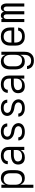

<svg xmlns="http://www.w3.org/2000/svg" viewBox="1798 -2380 804 4440"><g transform="rotate(-90 2200.0 -160.0)"><path d="M77 210V-530H148V-436Q157 -460 172 -480.5Q187 -501 207.5 -515.5Q228 -530 253 -536Q278 -542 303 -542Q330 -542 356.5 -535.5Q383 -529 405 -514Q427 -499 443 -477Q459 -455 468.5 -430Q478 -405 481.5 -378.5Q485 -352 485 -325V-205Q485 -178 481.5 -151.5Q478 -125 468.5 -100Q459 -75 443 -53Q427 -31 405 -16Q383 -1 356.5 5.5Q330 12 303 12Q278 12 253 6Q228 0 207.5 -14.5Q187 -29 172 -49.5Q157 -70 148 -94V210ZM276 -52Q296 -52 315 -56.5Q334 -61 351 -71Q368 -81 380.5 -96Q393 -111 400.5 -129Q408 -147 411 -166.5Q414 -186 414 -205V-325Q414 -344 411 -363.5Q408 -383 400.5 -401Q393 -419 380.5 -434Q368 -449 351 -459Q334 -469 315 -473.5Q296 -478 276 -478Q257 -478 238.5 -473.5Q220 -469 204.5 -458.5Q189 -448 177.5 -432.5Q166 -417 159.5 -399.5Q153 -382 150.5 -363Q148 -344 148 -325V-205Q148 -186 150.5 -167Q153 -148 159.5 -130.5Q166 -113 177.5 -97.5Q189 -82 204.5 -71.5Q220 -61 238.5 -56.5Q257 -52 276 -52Z M778 12Q746 12 714.5 3.5Q683 -5 659.5 -27Q636 -49 625.5 -80Q615 -111 615 -143Q615 -169 623 -195.5Q631 -222 648.5 -242Q666 -262 689.5 -275Q713 -288 739 -295.5Q765 -303 791.5 -305.5Q818 -308 845 -308H952V-355Q952 -372 948.5 -388.5Q945 -405 937 -420Q929 -435 916.5 -446.5Q904 -458 888.5 -465Q873 -472 856 -475Q839 -478 822 -478Q800 -478 777.5 -473.5Q755 -469 736.5 -457Q718 -445 706 -425Q694 -405 694 -382H623Q623 -406 630.5 -429.5Q638 -453 652 -472Q666 -491 686 -505Q706 -519 728.5 -527.5Q751 -536 774.5 -539Q798 -542 822 -542Q848 -542 874 -538Q900 -534 924 -523.5Q948 -513 967.5 -495.5Q987 -478 1000 -455Q1013 -432 1018 -406.5Q1023 -381 1023 -355V0H952V-89Q941 -65 922.5 -45Q904 -25 880.5 -12Q857 1 830.5 6.5Q804 12 778 12ZM804 -52Q832 -52 860 -59.5Q888 -67 909.5 -84.5Q931 -102 941.5 -129Q952 -156 952 -184V-244H845Q828 -244 810.5 -243Q793 -242 776 -238Q759 -234 743 -227.5Q727 -221 713.5 -210.5Q700 -200 693 -183.5Q686 -167 686 -150Q686 -128 695.5 -107.5Q705 -87 722 -74Q739 -61 760.5 -56.5Q782 -52 804 -52Z M1373 12Q1349 12 1326 9.5Q1303 7 1281 -0.5Q1259 -8 1239 -20.5Q1219 -33 1204 -51Q1189 -69 1181 -91Q1173 -113 1173 -137V-139H1244V-138Q1244 -116 1257 -97.5Q1270 -79 1289 -69Q1308 -59 1329.5 -55.5Q1351 -52 1373 -52Q1387 -52 1401.5 -53.5Q1416 -55 1430 -58.5Q1444 -62 1457 -68.5Q1470 -75 1480 -85Q1490 -95 1496 -108.5Q1502 -122 1502 -136Q1502 -155 1492.5 -171.5Q1483 -188 1468 -199.5Q1453 -211 1435.5 -216.5Q1418 -222 1399.5 -225.5Q1381 -229 1362.5 -232Q1344 -235 1326.5 -240Q1309 -245 1292 -252.5Q1275 -260 1259.5 -270.5Q1244 -281 1231 -294Q1218 -307 1208.5 -323Q1199 -339 1194 -357.5Q1189 -376 1189 -394Q1189 -416 1196 -438Q1203 -460 1216.5 -478Q1230 -496 1249 -508.5Q1268 -521 1289 -528.5Q1310 -536 1332.5 -539Q1355 -542 1377 -542Q1400 -542 1422 -539.5Q1444 -537 1465 -529.5Q1486 -522 1505 -509.5Q1524 -497 1537.5 -479Q1551 -461 1558 -439.5Q1565 -418 1565 -396V-394H1494V-395Q1494 -415 1483 -432.5Q1472 -450 1454.5 -460.5Q1437 -471 1417 -474.5Q1397 -478 1377 -478Q1357 -478 1337 -474.5Q1317 -471 1299.5 -460.5Q1282 -450 1271 -432Q1260 -414 1260 -394Q1260 -376 1269 -359Q1278 -342 1293 -331Q1308 -320 1326 -314Q1344 -308 1362 -304.5Q1380 -301 1398.5 -298Q1417 -295 1435 -290Q1453 -285 1470 -277.5Q1487 -270 1502.5 -260Q1518 -250 1531 -236.5Q1544 -223 1553.5 -207Q1563 -191 1568 -173Q1573 -155 1573 -136Q1573 -113 1565 -90.5Q1557 -68 1542 -50Q1527 -32 1507 -20Q1487 -8 1465 -0.5Q1443 7 1419.5 9.5Q1396 12 1373 12Z M1923 12Q1899 12 1876 9.5Q1853 7 1831 -0.5Q1809 -8 1789 -20.5Q1769 -33 1754 -51Q1739 -69 1731 -91Q1723 -113 1723 -137V-139H1794V-138Q1794 -116 1807 -97.5Q1820 -79 1839 -69Q1858 -59 1879.5 -55.5Q1901 -52 1923 -52Q1937 -52 1951.5 -53.5Q1966 -55 1980 -58.5Q1994 -62 2007 -68.5Q2020 -75 2030 -85Q2040 -95 2046 -108.5Q2052 -122 2052 -136Q2052 -155 2042.5 -171.5Q2033 -188 2018 -199.5Q2003 -211 1985.5 -216.5Q1968 -222 1949.5 -225.5Q1931 -229 1912.5 -232Q1894 -235 1876.5 -240Q1859 -245 1842 -252.5Q1825 -260 1809.5 -270.5Q1794 -281 1781 -294Q1768 -307 1758.5 -323Q1749 -339 1744 -357.5Q1739 -376 1739 -394Q1739 -416 1746 -438Q1753 -460 1766.5 -478Q1780 -496 1799 -508.5Q1818 -521 1839 -528.5Q1860 -536 1882.5 -539Q1905 -542 1927 -542Q1950 -542 1972 -539.5Q1994 -537 2015 -529.5Q2036 -522 2055 -509.5Q2074 -497 2087.5 -479Q2101 -461 2108 -439.5Q2115 -418 2115 -396V-394H2044V-395Q2044 -415 2033 -432.5Q2022 -450 2004.5 -460.5Q1987 -471 1967 -474.5Q1947 -478 1927 -478Q1907 -478 1887 -474.5Q1867 -471 1849.5 -460.5Q1832 -450 1821 -432Q1810 -414 1810 -394Q1810 -376 1819 -359Q1828 -342 1843 -331Q1858 -320 1876 -314Q1894 -308 1912 -304.5Q1930 -301 1948.5 -298Q1967 -295 1985 -290Q2003 -285 2020 -277.5Q2037 -270 2052.5 -260Q2068 -250 2081 -236.5Q2094 -223 2103.5 -207Q2113 -191 2118 -173Q2123 -155 2123 -136Q2123 -113 2115 -90.5Q2107 -68 2092 -50Q2077 -32 2057 -20Q2037 -8 2015 -0.5Q1993 7 1969.5 9.5Q1946 12 1923 12Z M2428 12Q2396 12 2364.5 3.5Q2333 -5 2309.5 -27Q2286 -49 2275.5 -80Q2265 -111 2265 -143Q2265 -169 2273 -195.5Q2281 -222 2298.5 -242Q2316 -262 2339.5 -275Q2363 -288 2389 -295.5Q2415 -303 2441.5 -305.5Q2468 -308 2495 -308H2602V-355Q2602 -372 2598.5 -388.5Q2595 -405 2587 -420Q2579 -435 2566.5 -446.5Q2554 -458 2538.5 -465Q2523 -472 2506 -475Q2489 -478 2472 -478Q2450 -478 2427.5 -473.5Q2405 -469 2386.5 -457Q2368 -445 2356 -425Q2344 -405 2344 -382H2273Q2273 -406 2280.5 -429.5Q2288 -453 2302 -472Q2316 -491 2336 -505Q2356 -519 2378.5 -527.5Q2401 -536 2424.5 -539Q2448 -542 2472 -542Q2498 -542 2524 -538Q2550 -534 2574 -523.5Q2598 -513 2617.5 -495.5Q2637 -478 2650 -455Q2663 -432 2668 -406.5Q2673 -381 2673 -355V0H2602V-89Q2591 -65 2572.5 -45Q2554 -25 2530.5 -12Q2507 1 2480.5 6.5Q2454 12 2428 12ZM2454 -52Q2482 -52 2510 -59.5Q2538 -67 2559.5 -84.5Q2581 -102 2591.5 -129Q2602 -156 2602 -184V-244H2495Q2478 -244 2460.5 -243Q2443 -242 2426 -238Q2409 -234 2393 -227.5Q2377 -221 2363.5 -210.5Q2350 -200 2343 -183.5Q2336 -167 2336 -150Q2336 -128 2345.5 -107.5Q2355 -87 2372 -74Q2389 -61 2410.5 -56.5Q2432 -52 2454 -52Z M3021 222Q2997 222 2973.5 219Q2950 216 2928 207.5Q2906 199 2886.5 184.5Q2867 170 2853.5 151Q2840 132 2832 109.5Q2824 87 2823 63H2894Q2895 85 2906.5 105Q2918 125 2936.5 137Q2955 149 2977 153.5Q2999 158 3021 158Q3040 158 3058.5 153.5Q3077 149 3093 138.5Q3109 128 3121 113Q3133 98 3140 80Q3147 62 3149.5 43Q3152 24 3152 5V-94Q3143 -70 3128 -49.5Q3113 -29 3092.5 -14.5Q3072 0 3047 6Q3022 12 2997 12Q2970 12 2943.5 5.5Q2917 -1 2895 -16Q2873 -31 2857 -53Q2841 -75 2831.5 -100Q2822 -125 2818.5 -151.5Q2815 -178 2815 -205V-325Q2815 -352 2818.5 -378.5Q2822 -405 2831.5 -430Q2841 -455 2857 -477Q2873 -499 2895 -514Q2917 -529 2943.5 -535.5Q2970 -542 2997 -542Q3022 -542 3047 -536Q3072 -530 3092.5 -515.5Q3113 -501 3128 -480.5Q3143 -460 3152 -436V-530H3223V5Q3223 33 3218.5 61Q3214 89 3202.5 114.5Q3191 140 3172 161.5Q3153 183 3128.5 197Q3104 211 3076.5 216.5Q3049 222 3021 222ZM3024 -52Q3043 -52 3061.5 -56.5Q3080 -61 3095.5 -71.5Q3111 -82 3122.5 -97.5Q3134 -113 3140.5 -130.5Q3147 -148 3149.5 -167Q3152 -186 3152 -205V-325Q3152 -344 3149.5 -363Q3147 -382 3140.5 -399.5Q3134 -417 3122.5 -432.5Q3111 -448 3095.5 -458.5Q3080 -469 3061.5 -473.5Q3043 -478 3024 -478Q3004 -478 2985 -473.5Q2966 -469 2949 -459Q2932 -449 2919.5 -434Q2907 -419 2899.5 -401Q2892 -383 2889 -363.5Q2886 -344 2886 -325V-205Q2886 -186 2889 -166.5Q2892 -147 2899.5 -129Q2907 -111 2919.5 -96Q2932 -81 2949 -71Q2966 -61 2985 -56.5Q3004 -52 3024 -52Z M3577 12Q3548 12 3519.5 7Q3491 2 3465.5 -11.5Q3440 -25 3420 -46Q3400 -67 3387.5 -93Q3375 -119 3370 -147.5Q3365 -176 3365 -205V-325Q3365 -354 3370 -382Q3375 -410 3387 -436Q3399 -462 3419 -483.5Q3439 -505 3464 -518Q3489 -531 3517.5 -536.5Q3546 -542 3575 -542Q3604 -542 3632.5 -536.5Q3661 -531 3686 -518Q3711 -505 3731 -483.5Q3751 -462 3763 -436Q3775 -410 3780 -382Q3785 -354 3785 -325V-233H3436V-205Q3436 -185 3439 -165.5Q3442 -146 3450 -128Q3458 -110 3471 -95Q3484 -80 3501 -70Q3518 -60 3537.5 -56Q3557 -52 3577 -52Q3599 -52 3621.5 -56Q3644 -60 3664 -71Q3684 -82 3697 -101.5Q3710 -121 3712 -143H3783Q3781 -119 3772.5 -96.5Q3764 -74 3749 -55Q3734 -36 3714 -23Q3694 -10 3671.5 -2Q3649 6 3625 9Q3601 12 3577 12ZM3436 -297H3714V-325Q3714 -345 3711 -364Q3708 -383 3700 -401Q3692 -419 3679.5 -434.5Q3667 -450 3650 -460Q3633 -470 3614 -474Q3595 -478 3575 -478Q3555 -478 3536 -474Q3517 -470 3500 -460Q3483 -450 3470.5 -434.5Q3458 -419 3450 -401Q3442 -383 3439 -364Q3436 -345 3436 -325Z M3910 0V-530H3981V-489Q3986 -501 3994 -511Q4002 -521 4013 -528.5Q4024 -536 4036.5 -539Q4049 -542 4062 -542Q4078 -542 4093.5 -537Q4109 -532 4120.5 -521.5Q4132 -511 4140 -497Q4148 -483 4153 -468Q4157 -483 4164.5 -497Q4172 -511 4184 -521.5Q4196 -532 4211 -537Q4226 -542 4242 -542Q4258 -542 4273.5 -537Q4289 -532 4301 -521Q4313 -510 4320.5 -496Q4328 -482 4332.5 -466.5Q4337 -451 4338.5 -435Q4340 -419 4340 -403V0H4269V-403Q4269 -416 4267 -429Q4265 -442 4258 -453.5Q4251 -465 4239.5 -471.5Q4228 -478 4215 -478Q4202 -478 4190 -471.5Q4178 -465 4171.5 -453.5Q4165 -442 4163 -429Q4161 -416 4161 -403V0H4089V-403Q4089 -416 4087 -429Q4085 -442 4078.5 -453.5Q4072 -465 4060 -471.5Q4048 -478 4035 -478Q4022 -478 4010.5 -471.5Q3999 -465 3992 -453.5Q3985 -442 3983 -429Q3981 -416 3981 -403V0Z"/></g></svg>

Font: Lode Term
Style: Regular
Weight: 400
Monospace: yes
Designer: Belleve Invis
Foundry: Belleve Invis
Version: Version 29.2.0